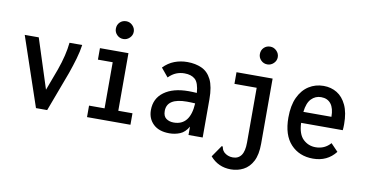

<svg xmlns="http://www.w3.org/2000/svg" viewBox="-79 -880 2409 1267"><g transform="rotate(10 1125.0 -246.5)"><path d="M187 0 30 -463H124L231 -131L285 -276Q322 -380 330 -463H415Q409 -419 394.5 -369Q380 -319 361 -265L262 0Z M529 0V-77H633V-386H534V-463H725V-77H820V0ZM675 -549Q650 -549 632.5 -566.5Q615 -584 615 -608Q615 -634 632 -651Q649 -668 675 -668Q699 -668 717 -650Q735 -632 735 -608Q735 -584 717 -566.5Q699 -549 675 -549Z M1082 11Q1012 11 974 -25.5Q936 -62 936 -119Q936 -197 996 -241Q1056 -285 1160 -285Q1171 -285 1185.5 -284.5Q1200 -284 1215 -283Q1210 -350 1184.5 -373Q1159 -396 1113 -396Q1084 -396 1058 -385.5Q1032 -375 1007 -350L959 -408Q992 -442 1032.5 -457.5Q1073 -473 1119 -473Q1173 -473 1215 -454Q1257 -435 1280.5 -388Q1304 -341 1304 -256V0H1209V-56Q1186 -16 1152.5 -2.5Q1119 11 1082 11ZM1027 -129Q1027 -94 1047.5 -79Q1068 -64 1098 -64Q1208 -64 1216 -213Q1202 -214 1187.5 -214.5Q1173 -215 1161 -215Q1027 -215 1027 -129Z M1523 175Q1438 175 1384 112L1433 41L1439 33L1445 37Q1447 45 1449.5 53Q1452 61 1463 73Q1474 83 1489 89Q1504 95 1522 95Q1559 95 1578.5 67.5Q1598 40 1598 -18V-385H1449V-463H1691V-26Q1691 47 1668 91Q1645 135 1606.5 155Q1568 175 1523 175ZM1640 -549Q1615 -549 1597.5 -566.5Q1580 -584 1580 -608Q1580 -634 1597 -651Q1614 -668 1640 -668Q1664 -668 1682 -650Q1700 -632 1700 -608Q1700 -584 1682 -566.5Q1664 -549 1640 -549Z M2044 11Q1952 11 1895 -50Q1838 -111 1838 -228Q1838 -309 1863.5 -363.5Q1889 -418 1933 -446Q1977 -474 2032 -474Q2082 -474 2121.5 -450Q2161 -426 2184.5 -376Q2208 -326 2208 -249Q2208 -226 2206 -208H1927Q1930 -132 1965 -99Q2000 -66 2048 -66Q2109 -66 2148 -111L2196 -61Q2140 11 2044 11ZM1929 -282H2117Q2117 -339 2094 -368.5Q2071 -398 2028 -398Q1990 -398 1963 -370.5Q1936 -343 1929 -282Z"/></g></svg>

Font: Inconsolata SemiCondensed SemiBold
Style: Regular
Weight: 600
Width: 4
Monospace: yes
Designer: Raph Levien, Cyreal, Brenton Simpson
Foundry: Raph Levien, Cyreal, Google
Version: Version 3.001; ttfautohint (v1.8.2.53-6de2)